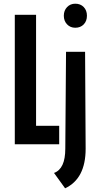

<svg xmlns="http://www.w3.org/2000/svg" viewBox="-20 -780 535 1038"><path d="M60 0V-700H175V-100H300V0ZM387 -630Q360 -630 342.5 -648.5Q325 -667 325 -695Q325 -723 342.5 -741.5Q360 -760 387 -760Q415 -760 432.5 -742Q450 -724 450 -695Q450 -666 432.5 -648Q415 -630 387 -630ZM272 155Q333 133 333 24L337 -500H440L443 24Q443 186 332 238Z"/></svg>

Font: Gully ECD Medium
Style: Regular
Weight: 500
Width: 2
Designer: jaikishan Patel
Foundry: MagicType
Version: Version 1.000;Glyphs 3.2 (3242)